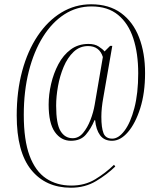

<svg xmlns="http://www.w3.org/2000/svg" viewBox="-20 -734 743 896"><path d="M311 142Q193 142 125.5 58.5Q58 -25 58 -195Q58 -308 83.5 -402.5Q109 -497 156 -567Q203 -637 266.5 -675.5Q330 -714 405 -714Q489 -714 545 -673Q601 -632 629 -559.5Q657 -487 657 -393Q657 -300 634.5 -229Q612 -158 577 -117.5Q542 -77 503 -77Q466 -77 447 -103Q428 -129 424 -173H421Q405 -134 380.5 -105.5Q356 -77 311 -77Q265 -77 236 -118Q207 -159 207 -246Q207 -293 218.5 -342.5Q230 -392 252.5 -434.5Q275 -477 310 -503Q345 -529 393 -529Q422 -529 440.5 -517Q459 -505 468 -494L494 -520H504L462 -278Q453 -229 453 -189Q453 -138 463 -112.5Q473 -87 504 -87Q533 -87 561 -124Q589 -161 607 -229.5Q625 -298 625 -392Q625 -485 602 -555Q579 -625 531 -664.5Q483 -704 407 -704Q338 -704 280.5 -667Q223 -630 180.5 -562Q138 -494 114.5 -401.5Q91 -309 91 -198Q91 -80 118 -7.5Q145 65 195 98.5Q245 132 313 132Q376 132 424.5 102.5Q473 73 512 35L518 43Q480 80 428.5 111Q377 142 311 142ZM319 -89Q347 -89 367.5 -113.5Q388 -138 402 -174Q416 -210 422 -246L460 -468Q444 -519 391 -519Q352 -519 323.5 -492Q295 -465 277 -422Q259 -379 250.5 -331Q242 -283 242 -241Q242 -156 262.5 -122.5Q283 -89 319 -89Z"/></svg>

Font: Noto Serif Display ExtraCondensed ExtraLight
Style: Regular
Weight: 200
Width: 2
Designer: Monotype Design Team
Foundry: Monotype Imaging Inc.
Version: Version 2.009